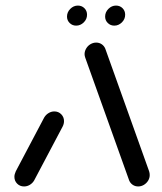

<svg xmlns="http://www.w3.org/2000/svg" viewBox="-20 -672 585 692"><path d="M66.7 0Q51.9 0 41.9 -10Q31.9 -20 31.9 -34.8Q31.9 -43.7 37 -54.8L139.3 -248.5Q145.2 -258.5 155 -264.4Q164.8 -270.4 175.9 -270.4Q190.7 -270.4 200.7 -260.2Q210.7 -250 210.7 -235.6Q210.7 -225.2 205.6 -215.6L103 -21.5Q97.4 -11.9 87.6 -5.9Q77.8 0 66.7 0ZM519.6 -41.1Q519.6 -30.4 513.9 -20.9Q508.1 -11.5 498.5 -5.7Q488.9 0 478.1 0Q467 0 458.3 -5.9Q449.6 -11.9 445.6 -21.5L287.4 -463.7Q284.8 -470.7 284.8 -476.7Q284.8 -487.4 290.6 -497.2Q296.3 -507 306.1 -512.8Q315.9 -518.5 326.7 -518.5Q337.8 -518.5 346.5 -512.6Q355.2 -506.7 359.3 -497L517.4 -54.8Q519.6 -48.1 519.6 -41.1ZM358.9 -612.2Q358.9 -628.1 370.7 -640Q382.6 -651.9 398.1 -651.9Q412.2 -651.9 421.7 -642.4Q431.1 -633 431.1 -618.9Q431.1 -603 419.3 -591.3Q407.4 -579.6 391.9 -579.6Q378.1 -579.6 368.5 -589.1Q358.9 -598.5 358.9 -612.2ZM221.5 -612.2Q221.5 -628.1 233.3 -640Q245.2 -651.9 260.7 -651.9Q274.8 -651.9 284.3 -642.4Q293.7 -633 293.7 -618.9Q293.7 -603 281.9 -591.3Q270 -579.6 254.4 -579.6Q240.7 -579.6 231.1 -589.1Q221.5 -598.5 221.5 -612.2Z"/></svg>

Font: 26F Galaxy Sans
Style: Bold Italic
Weight: 700
Italic angle: -5°
Designer: C₂₉H₂₅N₃O₅
Version: Version 1.200